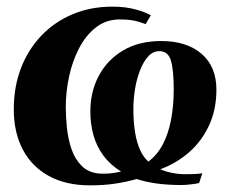

<svg xmlns="http://www.w3.org/2000/svg" viewBox="-20 -547 694 578"><path d="M251 11Q179 11 127.5 -17Q76 -45 48.8 -96.5Q21.5 -148 21.5 -218Q21.5 -285.5 43.2 -342Q65 -398.5 104.8 -440Q144.5 -481.5 198.8 -504.2Q253 -527 318 -527Q357.5 -527 387.5 -518.8Q417.5 -510.5 434 -501L418.5 -474.5Q409 -478 398.5 -481.2Q388 -484.5 374.2 -486.5Q360.5 -488.5 341 -488.5Q299.5 -488.5 268.8 -464.5Q238 -440.5 217.8 -401.2Q197.5 -362 187.8 -315.8Q178 -269.5 178 -224.5Q178 -196 181.5 -162.2Q185 -128.5 195.2 -98.2Q205.5 -68 226 -47.5Q246.5 -27 279.5 -24.5Q293 -23.5 309 -24.8Q325 -26 344.5 -30.5Q311.5 -51 291 -79Q270.5 -107 261.2 -140.5Q252 -174 252 -211.5Q252 -271.5 277.8 -319.5Q303.5 -367.5 351.2 -395.5Q399 -423.5 465.5 -423.5Q542 -423.5 586.8 -385Q631.5 -346.5 631.5 -277Q631.5 -217 609.2 -169.2Q587 -121.5 548.8 -88.2Q510.5 -55 462.5 -37.5Q476.5 -31 497 -26.8Q517.5 -22.5 539 -22.5Q549.5 -22.5 564 -23Q578.5 -23.5 589 -25.5L579.5 4Q571.5 6 554.8 8Q538 10 526 10Q485.5 10 452.5 5.5Q419.5 1 391.5 -8Q357.5 1.5 324 6.2Q290.5 11 251 11ZM459.5 -393Q440.5 -393 426 -377Q411.5 -361 401.5 -335.2Q391.5 -309.5 386.5 -279Q381.5 -248.5 381.5 -219Q381.5 -180 386.5 -149.2Q391.5 -118.5 401.5 -96.2Q411.5 -74 426.5 -60.5Q453 -80 470 -112.2Q487 -144.5 495 -186.8Q503 -229 503 -278Q503 -336.5 494.5 -364.8Q486 -393 459.5 -393Z"/></svg>

Font: Merriweather 120pt ExtraBold
Style: Italic
Weight: 800
Italic angle: -7.8°
Version: Version 2.101